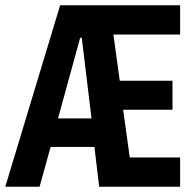

<svg xmlns="http://www.w3.org/2000/svg" viewBox="-32 -708 739 728"><path d="M-12 0 196 -688H651V-577H398L422 -402H622V-292H435L460 -111H651V0H344L326 -151H160L118 0ZM188 -259H315L278 -565H272Z"/></svg>

Font: Saira Condensed
Style: Bold
Weight: 700
Width: 3
Designer: Hector Gatti with collaboration of the Omnibus-Type team
Foundry: Omnibus-Type
Version: Version 1.101